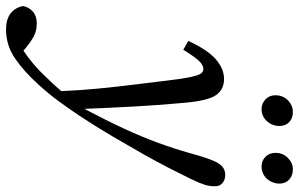

<svg xmlns="http://www.w3.org/2000/svg" viewBox="-304 -572 1011 650"><g transform="rotate(90 202.0 -246.5)"><path d="M-23 239Q-60 239 -79.5 222.5Q-99 206 -103 181Q-99 161 -84 148Q-69 135 -44 135Q-20 135 -1 145Q18 155 37 171L48 180Q71 165 94 145.5Q117 126 139 102Q151 90 162.5 77.5Q174 65 185 52Q182 -15 176.5 -71.5Q171 -128 164.5 -181.5Q158 -235 151 -292Q144 -353 138 -382Q132 -411 126 -420Q120 -429 110 -429Q97 -429 83 -414.5Q69 -400 45 -361L15 -378Q45 -443 77 -471Q109 -499 144 -499Q179 -499 198 -472.5Q217 -446 224 -370Q232 -287 237 -196Q242 -105 245 -26Q285 -102 312 -160.5Q339 -219 359 -273Q379 -327 396 -387Q409 -435 419.5 -460Q430 -485 441.5 -494Q453 -503 468 -503Q486 -503 497 -493Q508 -483 507 -466Q507 -449 501.5 -432Q496 -415 482 -386Q464 -349 445 -312Q426 -275 398 -225Q370 -176 338.5 -122Q307 -68 268 -9Q246 24 220.5 59Q195 94 163 129Q119 178 74.5 208.5Q30 239 -23 239ZM246 -626Q227 -626 213 -639Q199 -652 199 -673Q199 -698 216 -715Q233 -732 256 -732Q277 -732 290 -719.5Q303 -707 303 -687Q303 -662 286.5 -644Q270 -626 246 -626ZM440 -626Q421 -626 407.5 -639Q394 -652 394 -673Q394 -698 411 -715Q428 -732 450 -732Q471 -732 484.5 -719.5Q498 -707 498 -687Q498 -662 481.5 -644Q465 -626 440 -626Z"/></g></svg>

Font: Source Serif 4 SmText
Style: Italic
Weight: 400
Italic angle: -12°
Designer: Frank Grießhammer
Foundry: Adobe
Version: Version 4.005;hotconv 1.1.0;makeotfexe 2.6.0